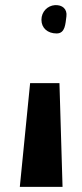

<svg xmlns="http://www.w3.org/2000/svg" viewBox="-20 -726 320 746"><path d="M223 0 211 -403H97L57 0ZM200 -596C234 -596 234 -634 238 -662C242 -691 222 -708 193 -706C165 -704 141 -681 141 -649C141 -617 165 -596 200 -596Z"/></svg>

Font: Ugly Stick
Style: It
Weight: 400
Designer: Stig
Foundry: Cannot Into Space Fonts
Version: Version 0.99